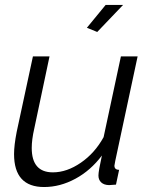

<svg xmlns="http://www.w3.org/2000/svg" viewBox="-20 -750 609 780"><path d="M375 -620.1 333 -637.2 409.2 -730H480ZM37.1 -124Q37.1 -159.7 47.9 -214.8L113.8 -521H181.2L119.1 -227.1Q108.9 -182.6 108.9 -148.9Q108.9 -49.8 194.8 -49.8Q251.5 -49.8 308.3 -88.9Q365.2 -127.9 400.9 -192.9L471.2 -521H539.1L448.2 -96.2Q447.8 -92.3 446.3 -85.4Q444.8 -78.6 444.8 -77.1Q444.8 -60.1 463.9 -60.1L451.2 0Q424.3 2 422.9 2Q402.3 1.5 391.1 -9Q379.9 -19.5 379.9 -37.1Q379.9 -54.7 394 -118.2Q348.6 -57.6 286.4 -23.9Q224.1 9.8 159.2 9.8Q37.1 9.8 37.1 -124Z"/></svg>

Font: Rawline
Style: Italic
Weight: 400
Italic angle: -12°
Designer: Matt McInerney, Pablo Impallari, Rodrigo Fuenzalida
Foundry: Matt McInerney, Pablo Impallari, Rodrigo Fuenzalida
Version: Version 4.020;PS 004.020;hotconv 1.0.88;makeotf.lib2.5.64775